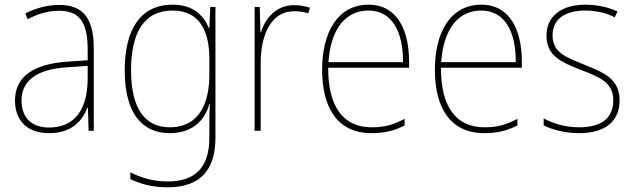

<svg xmlns="http://www.w3.org/2000/svg" viewBox="-20 -558 2705 819"><path d="M232 -537C182 -537 133 -523 88 -501L98 -476C147 -502 190 -512 232 -512C316 -512 354 -467 354 -347V-301L266 -295C127 -285 44 -234 44 -129C44 -49 91 10 189 10C286 10 331 -42 353 -99H355L358 0H380V-353C380 -483 332 -537 232 -537ZM267 -271 354 -277V-220C353 -98 304 -14 189 -14C114 -14 72 -57 72 -129C72 -220 145 -263 267 -271Z M716 -538C578 -538 512 -431 512 -258C512 -79 583 10 704 10C793 10 852 -37 873 -115H875C873 -75 873 -51 873 -15V29C873 148 821 216 695 216C631 216 579 199 536 177V206C578 226 628 241 695 241C841 241 899 160 899 29V-528H877L873 -438H871C848 -493 804 -538 716 -538ZM716 -513C834 -513 873 -422 873 -307V-237C873 -132 838 -15 704 -15C597 -15 539 -97 539 -258C539 -415 592 -513 716 -513Z M1234 -536C1156 -536 1111 -478 1093 -420H1091L1088 -528H1066V0H1092V-290C1092 -410 1137 -510 1234 -510C1258 -510 1277 -507 1295 -501L1302 -525C1282 -532 1259 -536 1234 -536Z M1552 -538C1418 -538 1354 -416 1354 -261C1354 -100 1418 10 1565 10C1621 10 1664 -1 1706 -23V-51C1654 -24 1618 -15 1565 -15C1443 -15 1379 -105 1380 -269H1725V-295C1725 -427 1676 -538 1552 -538ZM1552 -513C1654 -513 1700 -420 1699 -293H1381C1391 -438 1456 -513 1552 -513Z M2033 -538C1899 -538 1835 -416 1835 -261C1835 -100 1899 10 2046 10C2102 10 2145 -1 2187 -23V-51C2135 -24 2099 -15 2046 -15C1924 -15 1860 -105 1861 -269H2206V-295C2206 -427 2157 -538 2033 -538ZM2033 -513C2135 -513 2181 -420 2180 -293H1862C1872 -438 1937 -513 2033 -513Z M2623 -130C2623 -226 2548 -251 2468 -284C2393 -315 2337 -334 2337 -407C2337 -477 2391 -513 2476 -513C2521 -513 2571 -502 2602 -484L2614 -509C2578 -526 2530 -538 2476 -538C2371 -538 2311 -485 2311 -407C2311 -317 2377 -292 2460 -259C2538 -229 2596 -206 2596 -131C2596 -59 2552 -15 2450 -15C2395 -15 2343 -29 2299 -53V-23C2331 -7 2386 10 2450 10C2566 10 2623 -44 2623 -130Z"/></svg>

Font: Noto Sans Hebrew SemiCondensed Thin
Style: Regular
Weight: 100
Width: 4
Designer: Monotype Design Team
Foundry: Monotype Imaging Inc.
Version: Version 2.004